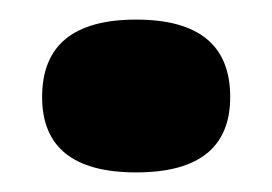

<svg xmlns="http://www.w3.org/2000/svg" viewBox="-20 -176 278 196"><path d="M215 -77Q215 0 119 0Q23 0 23 -77Q23 -156 119 -156Q215 -156 215 -77Z"/></svg>

Font: Chela One
Style: Regular
Weight: 400
Designer: Miguel Hernandez
Foundry: LatinoType
Version: Version 1.001